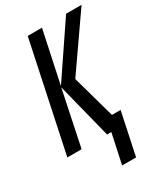

<svg xmlns="http://www.w3.org/2000/svg" viewBox="-222 -807 948 1096"><g transform="rotate(-30 252.0 -259.0)"><path d="M247 196 289 0H261L169 -364L93 0H-1L150 -714H244L171 -371L403 -714H505L262 -365L341 -83H398L339 196Z"/></g></svg>

Font: Noto Sans ExtraCondensed Medium
Style: Italic
Weight: 500
Width: 2
Italic angle: -12°
Designer: Monotype Design Team
Foundry: Monotype Imaging Inc.
Version: Version 2.013; ttfautohint (v1.8.4.7-5d5b)